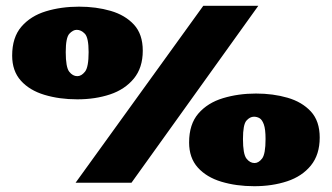

<svg xmlns="http://www.w3.org/2000/svg" viewBox="-20 -617 1146 663"><path d="M241 14 682 -597H872L434 14ZM247 -274Q185 -274 133.5 -289.5Q82 -305 52 -338.5Q22 -372 22 -425Q22 -488 54 -525Q86 -562 138.5 -578Q191 -594 253 -594Q312 -594 362 -579.5Q412 -565 442.5 -532Q473 -499 473 -442Q473 -383 442 -345.5Q411 -308 360 -291Q309 -274 247 -274ZM247 -354Q261 -354 273.5 -369.5Q286 -385 286 -437Q286 -487 273 -500.5Q260 -514 245 -514Q232 -514 219.5 -500.5Q207 -487 207 -437Q207 -385 219 -369.5Q231 -354 247 -354ZM858 26Q796 26 744.5 10.5Q693 -5 663 -38.5Q633 -72 633 -125Q633 -188 665 -225Q697 -262 750 -278Q803 -294 864 -294Q923 -294 973 -279.5Q1023 -265 1053.5 -232Q1084 -199 1084 -142Q1084 -83 1053.5 -45.5Q1023 -8 971.5 9Q920 26 858 26ZM859 -54Q873 -54 885 -69.5Q897 -85 897 -137Q897 -171 891 -187.5Q885 -204 876 -209Q867 -214 857 -214Q843 -214 831 -200.5Q819 -187 819 -137Q819 -85 831 -69.5Q843 -54 859 -54Z"/></svg>

Font: Literata Variable Black
Style: Regular
Weight: 900
Designer: Latin by Veronika Burian and Jose Scaglione. Greek by Irene Vlachou. Cyrillic by Vera Evstafieva.
Foundry: TypeTogether
Version: Version 3.021